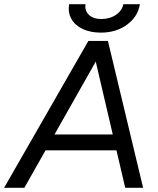

<svg xmlns="http://www.w3.org/2000/svg" viewBox="-52 -895 754 915"><path d="M369.2 -700H460L64 0H-32.5ZM381.3 -700H462.3L630 0H544.7ZM148.2 -254.2H537.2L524.3 -178.7H135.3ZM277.3 -875H355.5Q350.8 -843.8 372 -824.1Q393.2 -804.3 431 -804.3Q471.2 -804.3 500.8 -824.5Q530.3 -844.7 535.8 -875H614.8Q604.7 -814.8 553 -777.2Q501.3 -739.5 428.8 -739.5Q378.5 -739.5 341.8 -757Q305 -774.5 288.1 -805.1Q271.2 -835.7 277.3 -875Z"/></svg>

Font: Oak Sans Light Italic
Style: Regular
Weight: 400
Italic angle: -9.5°
Foundry: Erik Kennedy, Walven
Version: Version 1.000;Glyphs 3.1.2 (3151)